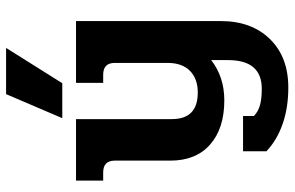

<svg xmlns="http://www.w3.org/2000/svg" viewBox="-184 -560 944 615"><g transform="rotate(-90 287.5 -252.0)"><path d="M294 -704H442L329 -524H217ZM111 130V55H224V90Q239 104 259.5 109.5Q280 115 311 115Q403 115 403 7V-47Q349 -5 274 -5Q184 -5 132.5 -50.5Q81 -96 81 -178V-356Q81 -393 43 -393H17V-480H214V-173Q214 -90 299 -90Q343 -90 368.5 -115Q394 -140 394 -187V-356Q394 -393 356 -393H330V-480H528V-16Q528 82 470.5 141Q413 200 315 200Q251 200 199 182Q147 164 111 130Z"/></g></svg>

Font: Pridi Medium
Style: Regular
Weight: 500
Designer: Katatrad Team
Foundry: CadsonDemak
Version: Version 1.001